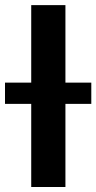

<svg xmlns="http://www.w3.org/2000/svg" viewBox="-60 -748 385 768"><path d="M201.7 -727.5V0H64.9V-727.5ZM-40 -332.5V-417.5H305.2V-332.5Z"/></svg>

Font: Inter
Style: 650
Weight: 650
Designer: Rasmus Andersson
Foundry: rsms
Version: Version 4.001;git-66647c0bb